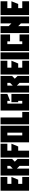

<svg xmlns="http://www.w3.org/2000/svg" viewBox="2904 -3921 1065 6913"><g transform="rotate(-90 3436.5 -464.5)"><path d="M273.9 -341.8V-195.3H522.9V48.8H24.9V-976.6H522.9V-732.4H273.9V-585.9H522.9L423.3 -341.8Z M921.4 -293 821.8 -390.6V48.8H572.8V-976.6H1170.4V-561.5L1070.8 -463.9L1170.4 -366.2V48.8H921.4ZM921.4 -634.8V-732.4H821.8V-537.1Z M1220.2 -976.6H1718.3V-732.4H1469.2V-585.9H1718.3L1618.7 -341.8H1469.2V48.8H1220.2Z M2017.1 -732.4V-195.3H2116.7V-732.4ZM1768.1 48.8V-976.6H2365.7V48.8Z M2415.5 -976.6H2664.6V-195.3H2863.8V48.8H2415.5Z M3511.2 48.8H2913.6V-976.6H3511.2V-732.4L3262.2 -634.8V-732.4H3162.6V-195.3H3262.2V-341.8H3212.4V-585.9H3511.2Z M3909.7 -293 3810.1 -390.6V48.8H3561V-976.6H4158.7V-561.5L4059.1 -463.9L4158.7 -366.2V48.8H3909.7ZM3909.7 -634.8V-732.4H3810.1V-537.1Z M4457.5 -341.8V-195.3H4706.5V48.8H4208.5V-976.6H4706.5V-732.4H4457.5V-585.9H4706.5L4606.9 -341.8Z M5005.4 -976.6V48.8H4756.3V-976.6Z M5403.8 -634.8V-732.4H5304.2V-195.3H5403.8V-293H5652.8V48.8H5055.2V-976.6H5652.8V-634.8Z M5951.7 -341.8V48.8H5702.6V-976.6H5951.7V-683.6L6051.3 -585.9V-976.6H6300.3V48.8H6051.3V-244.1Z M6599.1 -341.8V-195.3H6848.1V48.8H6350.1V-976.6H6848.1V-732.4H6599.1V-585.9H6848.1L6748.5 -341.8Z"/></g></svg>

Font: Wilelessous
Style: Regular
Weight: 400
Designer: Kristopher Martin
Foundry: Kristopher Martin
Version: Version 1.0; ttfautohint (v1.8.4.7-5d5b)